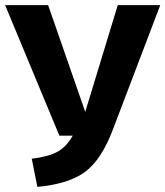

<svg xmlns="http://www.w3.org/2000/svg" viewBox="-32 -713 646 750"><path d="M594 -693 409 -207Q364 -88 299.5 -41Q235 6 114 17L92 -93Q158 -101 193 -120.5Q228 -140 252 -183H200L-12 -693H156L301 -276L428 -693Z"/></svg>

Font: Fira Sans
Style: Bold
Weight: 700
Designer: bBox Type GmbH & Carrois Corporate GbR & Edenspiekermann AG
Foundry: bBox Type GmbH & Carrois Corporate GbR & Edenspiekermann AG
Version: Version 4.301;PS 004.301;hotconv 1.0.88;makeotf.lib2.5.64775